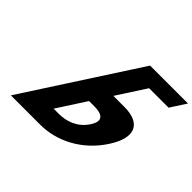

<svg xmlns="http://www.w3.org/2000/svg" viewBox="-184 -1121 1382 1382"><g transform="rotate(45 507.0 -430.0)"><path d="M70.5 0 549.8 -740 604.9 -825 627.5 -860H1013.5L935.8 -740H737.8L594.7 -519H707.7C868.7 -519 928.1 -424 818 -254C707.3 -83 532.5 0 371.5 0ZM497.5 -369 355.7 -150H408.7C482.7 -150 568.9 -175 623.9 -260C678.3 -344 624.5 -369 550.5 -369Z"/></g></svg>

Font: Hussar
Style: BdWodka
Weight: 700
Foundry: Cannot Into Space Fonts
Version: Version 2.00